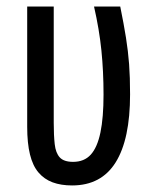

<svg xmlns="http://www.w3.org/2000/svg" viewBox="-20 -557 474 586"><path d="M200 9Q166 9 140.5 -0.5Q115 -10 97.5 -30.5Q80 -51 71.5 -85.5Q63 -120 63 -170V-537H144V-182Q144 -144 147 -117Q150 -90 162.5 -76.5Q175 -63 203 -63Q237 -63 257 -85Q277 -107 286.5 -152.5Q296 -198 296 -268Q296 -339 289.5 -403Q283 -467 267 -537H347Q358 -483 364.5 -442Q371 -401 374 -361.5Q377 -322 377 -269Q377 -132 333 -61.5Q289 9 200 9Z"/></svg>

Font: Noto Sans ExtraCondensed
Style: Regular
Weight: 400
Width: 2
Designer: Monotype Design Team
Foundry: Monotype Imaging Inc.
Version: Version 2.013